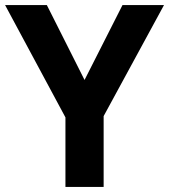

<svg xmlns="http://www.w3.org/2000/svg" viewBox="-20 -734 664 754"><path d="M312 -420 461 -714H624L387 -278V0H237V-273L0 -714H164Z"/></svg>

Font: Noto Sans Devanagari
Style: Regular
Weight: 400
Designer: Jelle Bosma - Monotype Design Team
Foundry: Monotype Imaging Inc.
Version: Version 2.003